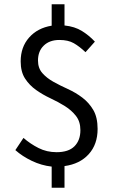

<svg xmlns="http://www.w3.org/2000/svg" viewBox="-20 -768 537 898"><path d="M379.9 -523.9Q351.6 -550.8 325.2 -565.9Q298.8 -581.1 257.8 -581.1Q211.9 -581.1 184.8 -554.9Q157.7 -528.8 157.7 -484.9Q157.7 -449.2 178.2 -426Q198.7 -402.8 229.7 -385.5Q260.7 -368.2 297.4 -351.6Q334 -335 365 -311.5Q396 -288.1 416.3 -253.7Q436.5 -219.2 436.5 -165Q436.5 -92.8 395 -46.9Q353.5 -1 281.7 8.8V109.9H221.7V11.2Q173.8 5.9 128.9 -15.6Q84 -37.1 51.8 -65.9L89.8 -123Q121.6 -95.2 160.2 -75.7Q198.7 -56.2 244.6 -56.2Q300.8 -56.2 328.4 -84Q356 -111.8 356 -159.2Q356 -199.2 335.4 -225.6Q314.9 -252 283.9 -271.5Q252.9 -291 216.3 -308.1Q179.7 -325.2 148.7 -347.2Q117.7 -369.1 97.2 -400.6Q76.7 -432.1 76.7 -481Q76.7 -547.9 116.2 -592.5Q155.8 -637.2 221.7 -647.9V-748H281.7V-648.9Q329.6 -644 363.3 -623Q397 -602.1 423.8 -573.2Z"/></svg>

Font: Pyidaungsu ZawDecode
Style: Regular
Weight: 400
Designer: Sun Tun
Foundry: Your Own Font Foundry
Version: Version 2.50